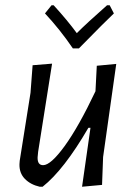

<svg xmlns="http://www.w3.org/2000/svg" viewBox="-20 -706 511 730"><path d="M397 -686 413 -655Q384 -628 280 -522H257Q208 -594 151 -655L176 -686H184Q237 -628 272 -580Q311 -619 387 -686ZM178 -464 125 -129 123 -108Q122 -78 144 -78Q173 -78 226 -151Q279 -224 343 -359L348 -456L422 -463L372 -109L368 -3L292 4L324 -220H316Q223 -60 142 4H131Q96 -4 74.5 -26Q53 -48 54 -82L55 -95L96 -353L104 -458Z"/></svg>

Font: Alegreya Sans
Style: Italic
Weight: 400
Italic angle: -7°
Designer: Juan Pablo del Peral
Foundry: Huerta Tipografica
Version: Version 2.007